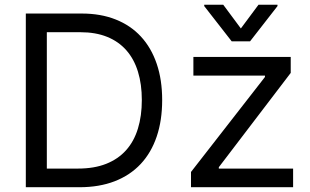

<svg xmlns="http://www.w3.org/2000/svg" viewBox="-20 -784 1300 804"><path d="M88.1 0V-727.3H322.4Q402 -727.3 464.5 -702.4Q527 -677.6 570.1 -630.9Q613.3 -584.2 636.2 -517Q659.1 -449.9 659.1 -365.1Q659.1 -279.8 636.2 -212.2Q613.3 -144.5 569.1 -97.3Q524.9 -50.1 460.2 -25Q395.6 0 312.5 0ZM306.8 -78.1Q374.6 -78.1 424.7 -98Q474.8 -117.9 508 -155Q541.2 -192.1 557.5 -245.4Q573.9 -298.7 573.9 -365.1Q573.9 -431.1 557.7 -483.8Q541.5 -536.6 509.2 -573.3Q476.9 -610.1 428.8 -629.6Q380.7 -649.1 316.8 -649.1H176.1V-78.1ZM779.8 -63.9 1089.5 -461.6V-467.3H789.8V-545.5H1197.4V-478.7L896.3 -83.8V-78.1H1207.4V0H779.8ZM988.6 -664.8 1062.5 -764.2H1142V-758.5L1027 -610.8H950.3L835.2 -758.5V-764.2H914.8Z"/></svg>

Font: Interop
Style: Regular
Weight: 400
Designer: Rasmus Andersson, Google, Jang Haemin
Foundry: jhaemin
Version: Version 1.008